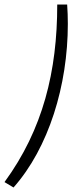

<svg xmlns="http://www.w3.org/2000/svg" viewBox="-68 -696 321 852"><path d="M-8 136C148 -40 233 -317 233 -590C233 -619 232 -648 230 -676H186C186 -380 123 -122 -48 112Z"/></svg>

Font: Marck Script
Style: Regular
Weight: 400
Designer: Denis Masharov, Marck Fogel
Foundry: Denis Masharov
Version: Version 1.002